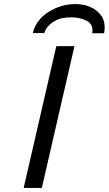

<svg xmlns="http://www.w3.org/2000/svg" viewBox="-20 -920 533 941"><path d="M141 -758Q140 -758 141 -759Q157 -823 218 -861.5Q279 -900 349 -900Q417 -900 460 -861.5Q503 -823 490 -757H432Q439 -800 406 -817.5Q373 -835 331 -835Q306 -835 283 -830.5Q260 -826 233.5 -807.5Q207 -789 197 -758ZM96 1 256 -694H345L185 1Z"/></svg>

Font: Coval
Style: Light Italic
Weight: 300
Foundry: Context Ltd
Version: Version 001.000